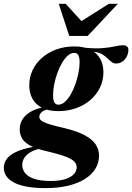

<svg xmlns="http://www.w3.org/2000/svg" viewBox="-98 -710 678 984"><path d="M498 -384.5Q484.5 -384.5 474.5 -392Q464.5 -399.5 453.8 -410.2Q443 -421 427.8 -430.5Q412.5 -440 389.2 -444Q366 -448 330.5 -442L329.5 -466Q392 -460 430 -463.5Q468 -467 491.8 -472.5Q515.5 -478 533.5 -478Q545.5 -478 552.8 -472Q560 -466 560 -453.5Q560 -440 555.2 -427.8Q550.5 -415.5 542 -405.8Q533.5 -396 522.2 -390.2Q511 -384.5 498 -384.5ZM201.5 -173.5Q218 -173.5 234 -187.5Q250 -201.5 263.8 -225Q277.5 -248.5 287.8 -277.2Q298 -306 304 -335.5Q310 -365 310 -391Q310 -417 303 -428Q296 -439 282.5 -439Q265.5 -439 249.5 -425Q233.5 -411 219.8 -387.5Q206 -364 195.8 -335.5Q185.5 -307 179.8 -277.5Q174 -248 174 -222Q174 -195.5 181 -184.5Q188 -173.5 201.5 -173.5ZM283.5 -472Q332.5 -472 365.5 -455.5Q398.5 -439 415.2 -409.2Q432 -379.5 432 -340.5Q432 -297.5 414.5 -261.2Q397 -225 365.8 -198Q334.5 -171 292.5 -155.8Q250.5 -140.5 200.5 -140.5Q151.5 -140.5 118.5 -157Q85.5 -173.5 68.8 -203.2Q52 -233 52 -272Q52 -314.5 69.2 -350.8Q86.5 -387 117.8 -414.2Q149 -441.5 191.2 -456.8Q233.5 -472 283.5 -472ZM135.5 254Q78.5 254 37.8 246.2Q-3 238.5 -28.8 224.2Q-54.5 210 -66.5 191Q-78.5 172 -78.5 149.5Q-78.5 123 -60.2 100.5Q-42 78 2.5 61Q47 44 126 35.5H164.5L162.5 43Q125.5 46 98 53.8Q70.5 61.5 52.2 73.8Q34 86 25 101.8Q16 117.5 16 136.5Q16 158 30.5 176.8Q45 195.5 77.2 206.5Q109.5 217.5 162 217.5Q206.5 217.5 236 208.2Q265.5 199 280.2 182.8Q295 166.5 295 147Q295 134.5 287.5 123.8Q280 113 262 103.2Q244 93.5 214 84.2Q184 75 139.5 64.5Q86 52.5 56 35.8Q26 19 14.5 -2Q3 -23 3 -47Q3 -78.5 20.5 -103.2Q38 -128 71.8 -144Q105.5 -160 153.5 -164L165 -151.5Q132 -149 117.8 -137.2Q103.5 -125.5 103.5 -111Q103.5 -104 107.8 -97.8Q112 -91.5 124.8 -85Q137.5 -78.5 162.8 -71Q188 -63.5 229.5 -54Q297 -38 336.2 -16.8Q375.5 4.5 392.5 30.5Q409.5 56.5 409.5 87.5Q409.5 124 391 154.5Q372.5 185 337.2 207.2Q302 229.5 251 241.8Q200 254 135.5 254ZM506 -690.5 351.5 -526H257L203 -690.5H238.5L336.5 -583.5H290.5L460 -690.5Z"/></svg>

Font: Newsreader 36pt
Style: Bold Italic
Weight: 700
Italic angle: -17°
Designer: Hugues Gentile
Foundry: Production Type
Version: Version 1.003